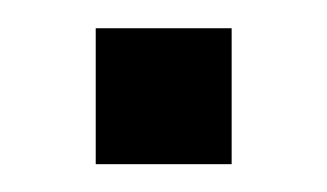

<svg xmlns="http://www.w3.org/2000/svg" viewBox="-20 -118 235 138"><path d="M48.8 0V-97.7H146.5V0Z"/></svg>

Font: BabelStone Runic Norn
Style: Regular
Weight: 400
Designer: Andrew West
Foundry: BabelStone
Version: Version 3.002 March 14, 2022